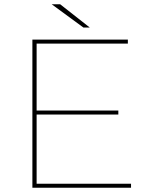

<svg xmlns="http://www.w3.org/2000/svg" viewBox="-20 -887 708 907"><path d="M133 -700H584V-681H153V-19H599V0H133ZM148 -365H539V-346H148ZM224 -867H264L404 -757H374Z"/></svg>

Font: iiserrat Thin
Style: Regular
Weight: 100
Designer: Akira Ohta
Foundry: Akira Ohta
Version: Version 1.200;Glyphs 3.3.1 (3343)